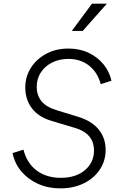

<svg xmlns="http://www.w3.org/2000/svg" viewBox="-20 -1024 684 1056"><path d="M311 12Q245 12 190 -12.5Q135 -37 98 -80.5Q61 -124 49 -182L109 -201Q128 -126 182 -86Q236 -46 314 -46Q398 -46 447.5 -88.5Q497 -131 497 -196Q497 -289 394 -320L261 -360Q191 -381 155 -429Q119 -477 119 -543Q119 -602 149.5 -650.5Q180 -699 234 -728Q288 -757 357 -757Q418 -757 467.5 -733.5Q517 -710 549.5 -670Q582 -630 593 -580L534 -561Q517 -626 470 -663Q423 -700 356 -700Q306 -700 266.5 -680Q227 -660 204.5 -625.5Q182 -591 182 -547Q182 -500 208 -467.5Q234 -435 294 -417L412 -381Q485 -358 523 -311.5Q561 -265 561 -199Q561 -141 530 -93Q499 -45 442.5 -16.5Q386 12 311 12ZM375 -854 486 -1004H568L435 -854Z"/></svg>

Font: Plus Jakarta Sans Light
Style: Italic
Weight: 300
Italic angle: -8°
Designer: Gumpita Rahayu
Foundry: Tokotype
Version: Version 2.071; ttfautohint (v1.8.4.7-5d5b);gftools[0.9.29]